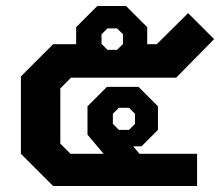

<svg xmlns="http://www.w3.org/2000/svg" viewBox="-20 -623 737 643"><path d="M447 -108H640V0H158L50 -108V-367L158 -475H235V-532L306 -603H402L473 -532V-475H505L610 -579L697 -492L570 -363H218L182 -327V-142L216 -108H327L273 -172V-267L338 -332H444L509 -267V-188L454 -133H426ZM320 -476 340 -456H372L392 -476V-508L372 -528H340L320 -508ZM412 -188 432 -208V-242L412 -262H378L358 -242V-208L378 -188Z"/></svg>

Font: Chakra Petch
Style: Bold
Weight: 700
Designer: Katatrad Aksorn Co.,Ltd.
Foundry: Cadson Demak Co.,Ltd.
Version: Version 1.000; ttfautohint (v1.6)